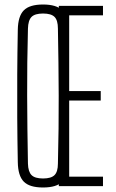

<svg xmlns="http://www.w3.org/2000/svg" viewBox="-20 -826 513 852"><path d="M171 6Q111 6 85.5 -20Q60 -46 59 -106Q57 -209 56.5 -304.5Q56 -400 56.5 -495Q57 -590 59 -694Q60 -754 85.5 -780Q111 -806 171 -806Q231 -806 256.5 -780Q282 -754 283 -694Q284 -590 284.5 -495Q285 -400 284.5 -304.5Q284 -209 283 -106Q282 -46 256.5 -20Q231 6 171 6ZM171 -34Q207 -34 222 -49Q237 -64 237 -100Q241 -258 240.5 -402Q240 -546 237 -699Q237 -736 222 -751Q207 -766 171 -766Q135 -766 120 -751Q105 -736 104 -699Q100 -546 100.5 -402Q101 -258 104 -100Q105 -64 120 -49Q135 -34 171 -34ZM241 0V-800H437V-758H287V-422H427V-380H287V-42H437V0Z"/></svg>

Font: Big Shoulders Display Light
Style: Regular
Weight: 300
Designer: Patric King
Foundry: XO Type Co
Version: Version 1.000; ttfautohint (v1.8.2)